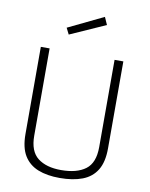

<svg xmlns="http://www.w3.org/2000/svg" viewBox="-99 -997 839 1077"><g transform="rotate(10 320.0 -458.0)"><path d="M316 9Q244 9 192.5 -11.5Q141 -32 113 -77.5Q85 -123 85 -201V-697H135V-200Q135 -111 183.5 -73.5Q232 -36 316 -36Q406 -36 455.5 -73Q505 -110 505 -200V-697H555V-201Q555 -124 527 -78Q499 -32 445.5 -11.5Q392 9 316 9ZM227 -792 209 -828 410 -925 429 -882Z"/></g></svg>

Font: Cairo Play Light
Style: Regular
Weight: 300
Version: Version 3.119